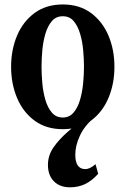

<svg xmlns="http://www.w3.org/2000/svg" viewBox="-20 -554 548 839"><path d="M254.5 10.5Q182 10.5 131.5 -26.5Q81 -63.5 54.8 -125.5Q28.5 -187.5 28.5 -262Q28.5 -337 54.8 -398.8Q81 -460.5 131.5 -497.5Q182 -534.5 254.5 -534.5Q327 -534.5 377.2 -497.5Q427.5 -460.5 453.8 -398.8Q480 -337 480 -262Q480 -187.5 453.8 -125.5Q427.5 -63.5 377.2 -26.5Q327 10.5 254.5 10.5ZM254.5 -40.5Q283 -40.5 301.2 -61.8Q319.5 -83 329.5 -117Q339.5 -151 343.2 -189.2Q347 -227.5 347 -262Q347 -296 343.5 -334.5Q340 -373 330 -406.8Q320 -440.5 302 -461.8Q284 -483 254.5 -483Q225 -483 206.8 -461.8Q188.5 -440.5 178.5 -406.8Q168.5 -373 165 -334.5Q161.5 -296 161.5 -262Q161.5 -227.5 165 -189.2Q168.5 -151 178.5 -117Q188.5 -83 206.8 -61.8Q225 -40.5 254.5 -40.5ZM285.5 264.5Q241.5 264.5 215.5 238.2Q189.5 212 189.5 166.5Q189.5 125 213.8 90Q238 55 276 22Q314 -11 355 -45.5L390 -38.5Q349 -4 329 39.2Q309 82.5 309 122Q309 185 353 185Q372.5 185 397.5 163.5L409 205.5Q380.5 237 351 250.8Q321.5 264.5 285.5 264.5Z"/></svg>

Font: Libre Caslon Condensed
Style: Bold
Weight: 700
Designer: Pablo Impallari, Rodrigo Fuenzalida, Katja Schimmel, Ertekin Erdin
Foundry: Pablo Impallari, Rodrigo Fuenzalida
Version: Version 2.000; ttfautohint (v1.8.4.7-5d5b);gftools[0.9.33]